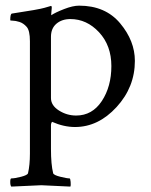

<svg xmlns="http://www.w3.org/2000/svg" viewBox="-20 -446 539 686"><path d="M231.4 -377.9Q201.2 -377.9 181.6 -361.3Q162.1 -344.7 162.1 -314.5V-95.7Q162.1 -69.3 190.4 -51.3Q218.8 -33.2 252 -33.2Q309.6 -33.2 343.8 -85Q377.9 -136.7 377.9 -210Q377.9 -283.2 334 -330.6Q290 -377.9 231.4 -377.9ZM262.7 -425.8Q356.4 -425.8 409.2 -362.8Q461.9 -299.8 461.9 -228.5Q461.9 -134.8 396.5 -63.5Q331.1 7.8 248 7.8Q208 7.8 166 -10.7Q162.1 -5.9 162.1 2V85.9Q162.1 141.6 169.9 172.9Q171.9 179.7 195.3 185.5Q218.8 191.4 228.5 191.4Q231.4 191.4 232.4 204.1Q233.4 216.8 231.4 220.7Q133.8 215.8 127.4 215.8Q121.1 215.8 20.5 220.7Q16.6 216.8 16.6 204.1Q16.6 191.4 20.5 191.4Q33.2 191.4 55.7 185.5Q78.1 179.7 80.1 172.9Q86.9 143.6 86.9 103.5V-298.8Q86.9 -336.9 75.2 -350.1Q63.5 -363.3 49.3 -367.7Q35.2 -372.1 25.9 -372.1Q16.6 -372.1 16.6 -374Q16.6 -396.5 22.5 -397.5Q119.1 -412.1 138.7 -418Q158.2 -423.8 162.1 -424.8Q165 -424.8 165 -418.9L163.1 -396.5V-391.6Q177.7 -401.4 209 -413.6Q240.2 -425.8 262.7 -425.8Z"/></svg>

Font: CrimsonText-Roman
Style: Roman
Weight: 400
Version: Version 0.13